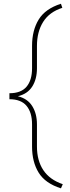

<svg xmlns="http://www.w3.org/2000/svg" viewBox="-20 -800 378 1035"><path d="M318.4 192.9 308.6 215.3Q224.1 188.5 188.5 130.9Q152.8 73.2 152.8 -9.8V-129.4Q152.8 -193.8 123 -229.5Q93.3 -265.1 30.8 -265.1V-297.4Q93.3 -297.4 123 -332.5Q152.8 -367.7 152.8 -432.1V-552.7Q152.8 -636.2 188.5 -694.6Q224.1 -752.9 308.6 -779.8L315.9 -757.8Q246.1 -735.4 212.6 -681.9Q179.2 -628.4 179.2 -552.7V-432.1Q179.2 -373.5 153.8 -333.5Q128.4 -293.5 76.2 -281.2Q128.4 -268.6 153.8 -228Q179.2 -187.5 179.2 -129.4V-9.8Q179.2 65.4 213.6 117.2Q248 168.9 318.4 192.9Z"/></svg>

Font: Hanuman Thin
Style: Regular
Weight: 100
Designer: Danh Hong
Version: Version 8.002; ttfautohint (v1.8.3)